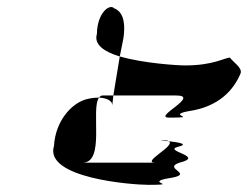

<svg xmlns="http://www.w3.org/2000/svg" viewBox="-20 -699 694 537"><path d="M131 -291C103 -201 348 -182 396 -182C485 -182 384 -188 449 -200C533 -212 431 -227 482 -244C555 -262 437 -276 476 -288C512 -296 478 -301 452 -304C474 -292 372 -244 415 -244H211C275 -244 233 -394 257 -426C247 -426 235 -425 220 -421C179 -409 135 -360 131 -291ZM251 -604C252 -664 287 -689 299 -676C330 -664 330 -623 325 -591L315 -541C272 -554 242 -574 251 -604ZM257 -426C260 -430 263 -432 268 -432H297L294 -404C295 -416 280 -425 257 -426ZM315 -541 297 -432H472C543 -432 405 -370 453 -370C542 -370 442 -376 507 -388C591 -400 633 -446 653 -494C658 -510 632 -525 623 -538C607 -537 576 -516 498 -516C475 -516 382 -522 315 -541ZM452 -304C435 -306 423 -307 434 -307C443 -307 450 -306 452 -304Z"/></svg>

Font: bitstorm
Style: extobl
Weight: 400
Version: Version 0.2